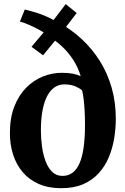

<svg xmlns="http://www.w3.org/2000/svg" viewBox="-20 -930 626 960"><path d="M286 11Q222 11 173.8 -10.2Q125.5 -31.5 93.5 -69.2Q61.5 -107 45.5 -157Q29.5 -207 29.5 -264Q29.5 -341 51.8 -397.8Q74 -454.5 111.5 -492Q149 -529.5 195 -547.8Q241 -566 289 -566Q322 -566 344.8 -561.5Q367.5 -557 383.5 -549Q371 -591.5 347 -629.2Q323 -667 288.8 -699Q254.5 -731 209.5 -756L297 -778L195.5 -653.5L137.5 -696L241.5 -819L234 -743Q211.5 -761.5 182 -777.8Q152.5 -794 124.8 -806Q97 -818 79.5 -822L104 -882.5Q130.5 -876 158.8 -867.5Q187 -859 219.2 -844.5Q251.5 -830 290.5 -805.5L215 -786.5L308.5 -909.5L363.5 -865L274.5 -749L271.5 -819Q335.5 -783.5 388.2 -734.8Q441 -686 479.2 -625Q517.5 -564 538.2 -491.8Q559 -419.5 559 -336.5Q559 -287 550.8 -237.5Q542.5 -188 523.8 -143.2Q505 -98.5 473.5 -63.8Q442 -29 395.8 -9Q349.5 11 286 11ZM292.5 -50.5Q321 -50.5 342.2 -66Q363.5 -81.5 377.5 -113.2Q391.5 -145 398.2 -193Q405 -241 405 -307Q405 -344 403 -377.8Q401 -411.5 397.8 -437.8Q394.5 -464 390.5 -477.5Q382.5 -486.5 359.2 -497.2Q336 -508 300.5 -508Q275 -508 253.8 -494Q232.5 -480 217 -451.8Q201.5 -423.5 193 -380.2Q184.5 -337 184.5 -278Q184.5 -237.5 190 -197.2Q195.5 -157 208 -123.8Q220.5 -90.5 241.2 -70.5Q262 -50.5 292.5 -50.5Z"/></svg>

Font: Merriweather 28pt
Style: Bold
Weight: 700
Version: Version 2.100